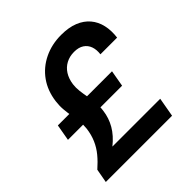

<svg xmlns="http://www.w3.org/2000/svg" viewBox="-187 -860 1008 1008"><g transform="rotate(-45 316.5 -356.0)"><path d="M34 0 48 -77Q80 -105 103.5 -133.5Q127 -162 141.5 -195.5Q156 -229 161 -269Q164 -296 161 -321.5Q158 -347 153.5 -373Q149 -399 146.5 -427Q144 -455 148 -486Q157 -555 193 -605.5Q229 -656 286.5 -684Q344 -712 414 -712Q470 -712 510 -696Q550 -680 575 -650.5Q600 -621 609 -581Q618 -541 612 -494H488Q492 -525 483.5 -549Q475 -573 454 -587Q433 -601 399 -601Q366 -601 339.5 -587Q313 -573 296.5 -547Q280 -521 275 -485Q272 -461 275 -436Q278 -411 283 -384.5Q288 -358 290.5 -330.5Q293 -303 289 -274Q283 -226 259 -184.5Q235 -143 190 -107H545L526 0ZM50 -297 66 -388H468L452 -297Z"/></g></svg>

Font: DM Sans 11pt
Style: Bold Italic
Weight: 700
Italic angle: -10°
Version: Version 4.004;gftools[0.9.30]